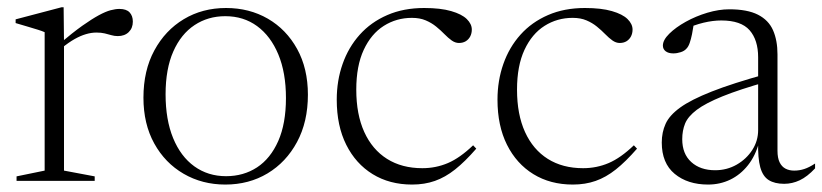

<svg xmlns="http://www.w3.org/2000/svg" viewBox="-20 -486 2210 516"><path d="M301 -462Q319.5 -462 328.2 -452.8Q337 -443.5 337 -428Q337 -410.5 326 -399.8Q315 -389 296.5 -389Q287.5 -389 279.2 -391.5Q271 -394 261.5 -396.2Q252 -398.5 239 -398.5Q225.5 -398.5 211 -394.2Q196.5 -390 180.5 -381Q164.5 -372 145.5 -356.5L140 -368.5Q175.5 -398.5 201.2 -416.8Q227 -435 245.5 -445Q264 -455 277.2 -458.5Q290.5 -462 301 -462ZM152 -373V-27.5L234.5 -12V0H24.5V-12L100 -27.5V-399.5Q93.5 -402.5 82.2 -406Q71 -409.5 55.8 -414Q40.5 -418.5 22 -424V-434L145.5 -466.5H151Z M587.5 -12.5Q634.5 -12.5 670.8 -36.2Q707 -60 727.8 -107Q748.5 -154 748.5 -222.5Q748.5 -290.5 728 -339.8Q707.5 -389 671 -415.8Q634.5 -442.5 585.5 -442.5Q539 -442.5 502.8 -418.5Q466.5 -394.5 445.8 -347.8Q425 -301 425 -232.5Q425 -164.5 445.2 -115Q465.5 -65.5 502.2 -39Q539 -12.5 587.5 -12.5ZM585.5 10Q523.5 10 473.5 -19Q423.5 -48 394.5 -100.5Q365.5 -153 365.5 -223.5Q365.5 -296.5 394.8 -350.5Q424 -404.5 474 -434.5Q524 -464.5 587.5 -464.5Q650 -464.5 699.8 -435.8Q749.5 -407 778.5 -354.5Q807.5 -302 807.5 -231.5Q807.5 -158.5 778.2 -104.2Q749 -50 699 -20Q649 10 585.5 10Z M1120 -464.5Q1164 -464.5 1192.5 -456.2Q1221 -448 1234.5 -434.8Q1248 -421.5 1248 -406.5Q1248 -396.5 1243.8 -388.2Q1239.5 -380 1231.8 -375.2Q1224 -370.5 1213.5 -370.5Q1203.5 -370.5 1194 -377.2Q1184.5 -384 1174.5 -394.2Q1164.5 -404.5 1152.2 -414.5Q1140 -424.5 1124.2 -431.2Q1108.5 -438 1087 -438Q1045.5 -438 1011.5 -416.5Q977.5 -395 957.5 -352Q937.5 -309 937.5 -245Q937.5 -178.5 959 -131.2Q980.5 -84 1020.2 -59Q1060 -34 1115 -34Q1151.5 -34 1183.8 -47.8Q1216 -61.5 1251.5 -95.5L1260 -86.5Q1229.5 -51.5 1203 -30.5Q1176.5 -9.5 1148.8 0.2Q1121 10 1087.5 10Q1027 10 981.5 -18Q936 -46 910.5 -97Q885 -148 885 -218Q885 -269.5 900.8 -314.2Q916.5 -359 946.8 -392.8Q977 -426.5 1020.8 -445.5Q1064.5 -464.5 1120 -464.5Z M1552 -464.5Q1596 -464.5 1624.5 -456.2Q1653 -448 1666.5 -434.8Q1680 -421.5 1680 -406.5Q1680 -396.5 1675.8 -388.2Q1671.5 -380 1663.8 -375.2Q1656 -370.5 1645.5 -370.5Q1635.5 -370.5 1626 -377.2Q1616.5 -384 1606.5 -394.2Q1596.5 -404.5 1584.2 -414.5Q1572 -424.5 1556.2 -431.2Q1540.5 -438 1519 -438Q1477.5 -438 1443.5 -416.5Q1409.5 -395 1389.5 -352Q1369.5 -309 1369.5 -245Q1369.5 -178.5 1391 -131.2Q1412.5 -84 1452.2 -59Q1492 -34 1547 -34Q1583.5 -34 1615.8 -47.8Q1648 -61.5 1683.5 -95.5L1692 -86.5Q1661.5 -51.5 1635 -30.5Q1608.5 -9.5 1580.8 0.2Q1553 10 1519.5 10Q1459 10 1413.5 -18Q1368 -46 1342.5 -97Q1317 -148 1317 -218Q1317 -269.5 1332.8 -314.2Q1348.5 -359 1378.8 -392.8Q1409 -426.5 1452.8 -445.5Q1496.5 -464.5 1552 -464.5Z M2040.5 -287.5 2043 -267Q1967 -245.5 1921.5 -227Q1876 -208.5 1852.5 -190.8Q1829 -173 1821.2 -154Q1813.5 -135 1813.5 -112Q1813.5 -72.5 1837.8 -50.5Q1862 -28.5 1902 -28.5Q1933.5 -28.5 1959.8 -43.5Q1986 -58.5 2001.8 -83Q2017.5 -107.5 2017.5 -136.5V-332Q2017.5 -378.5 1994.5 -404.8Q1971.5 -431 1918.5 -431Q1896 -431 1870.8 -425Q1845.5 -419 1816 -405.5L1845 -424Q1842.5 -408 1839.8 -394.2Q1837 -380.5 1833.5 -370.5Q1830 -360.5 1825 -355.5Q1819.5 -349 1809.5 -345.8Q1799.5 -342.5 1789.5 -342.5Q1776.5 -342.5 1769 -348.2Q1761.5 -354 1761.5 -363.5Q1761.5 -378.5 1778.8 -395.5Q1796 -412.5 1823 -427.5Q1850 -442.5 1881 -451.8Q1912 -461 1940 -461Q1988.5 -461 2017 -446.5Q2045.5 -432 2057.5 -404.8Q2069.5 -377.5 2069.5 -340V-81Q2069.5 -61.5 2075.2 -49.8Q2081 -38 2091 -32.8Q2101 -27.5 2114.5 -27.5Q2128.5 -27.5 2141.5 -31.8Q2154.5 -36 2170.5 -46.5V-33.5Q2149.5 -11 2129.2 -1.5Q2109 8 2087.5 8Q2062 8 2046 -2Q2030 -12 2023.2 -36.5Q2016.5 -61 2017.5 -103.5L2020.5 -105Q2010.5 -67.5 1990.2 -42Q1970 -16.5 1942.5 -3.2Q1915 10 1883 10Q1828 10 1793.2 -18.8Q1758.5 -47.5 1758.5 -103Q1758.5 -130.5 1768.8 -153.2Q1779 -176 1808 -197Q1837 -218 1892.8 -240Q1948.5 -262 2040.5 -287.5Z"/></svg>

Font: Newsreader 36pt Light
Style: Regular
Weight: 300
Designer: Hugues Gentile
Foundry: Production Type
Version: Version 1.003